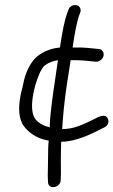

<svg xmlns="http://www.w3.org/2000/svg" viewBox="-20 -648 456 772"><path d="M264 -406H289C304 -406 325 -404 355 -401L365 -400C372 -399 378 -402 384 -406C390 -410 394 -415 396 -422C398 -429 397 -436 393 -442C389 -448 384 -450 377 -451C342 -455 315 -457 296 -457H272C280 -515 289 -557 297 -583L302 -596C305 -603 305 -610 302 -616C299 -622 295 -626 288 -627C281 -628 275 -628 268 -624C261 -620 257 -615 255 -608L250 -595C241 -571 231 -525 221 -457C195 -455 170 -447 148 -434C132 -424 121 -415 113 -404C93 -378 80 -346 73 -309C71 -296 67 -286 65 -276C63 -266 61 -257 60 -248C52 -195 60 -157 83 -132C106 -107 133 -92 164 -85C170 -84 174 -83 176 -82C174 -71 173 -42 173 4L172 59L173 83C173 90 175 96 180 100C185 104 191 105 198 104C205 103 212 100 217 94C222 88 224 83 224 76L225 52C225 11 224 -20 225 -42C226 -64 226 -76 226 -78C266 -78 315 -93 372 -122L398 -135C405 -138 411 -143 414 -150C417 -157 416 -164 414 -170C408 -185 394 -186 372 -176C340 -159 313 -147 293 -140C273 -133 252 -129 230 -129C233 -177 238 -235 248 -302ZM180 -136C158 -141 138 -151 124 -167C110 -183 105 -214 112 -260C116 -286 123 -311 133 -338C143 -365 153 -381 163 -387C177 -397 194 -403 213 -406L194 -276C185 -211 180 -164 180 -136Z"/></svg>

Font: AppleStorm
Style: Ita
Weight: 400
Foundry: Cannot Into Space Fonts
Version: Version 1.01